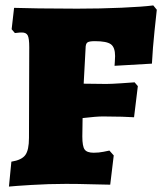

<svg xmlns="http://www.w3.org/2000/svg" viewBox="-20 -679 599 709"><path d="M22 -82Q60 -88 73.5 -106.5Q87 -125 87 -170L88 -505Q88 -537 82.5 -548Q77 -559 61 -559Q52 -559 45 -558Q38 -557 35 -557L23 -571L32 -650Q56 -649 123 -648Q190 -647 265 -647Q350 -647 429 -650.5Q508 -654 546 -659L559 -643Q557 -625 550.5 -563.5Q544 -502 541 -444L403 -436Q403 -440 404 -450.5Q405 -461 405 -472Q405 -504 389.5 -515.5Q374 -527 330 -527Q309 -527 302.5 -522Q296 -517 296 -500L289 -370L372 -369Q390 -369 427.5 -371.5Q465 -374 477 -375L489 -361L475 -246Q463 -247 430 -248Q397 -249 360 -249Q336 -249 285 -243L284 -175Q284 -139 292.5 -127Q301 -115 326 -115Q345 -115 362 -118.5Q379 -122 384 -123L400 -105L387 3Q368 3 318.5 1.5Q269 0 224 0Q160 0 95.5 4Q31 8 13 10Z"/></svg>

Font: Alegreya SC Black
Style: Regular
Weight: 900
Designer: Juan Pablo del Peral
Foundry: Huerta Tipografica
Version: Version 2.007; ttfautohint (v1.6)